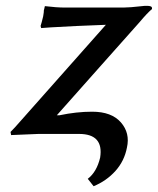

<svg xmlns="http://www.w3.org/2000/svg" viewBox="-20 -459 541 658"><path d="M402.8 -433.1Q423.8 -433.1 466.8 -438Q472.7 -439 482.9 -439Q491.7 -439 495.6 -437.5Q499.5 -436 500.2 -434.3Q501 -432.6 501 -428.2Q483.4 -413.1 459 -383.8Q413.6 -333 319.6 -227.1Q225.6 -121.1 174.8 -64H184.1Q242.2 -76.2 295.9 -76.2Q362.3 -76.2 394.3 -39.6Q426.3 -2.9 415 46.9Q406.2 92.8 375.5 127Q344.7 161.1 300.8 179.2L280.8 153.8Q311.5 130.4 323.2 81.1Q335.9 0 251 0H111.8L18.1 3.9L16.1 -6.8Q31.7 -22.5 45.9 -39.1L342.8 -374Q297.4 -372.6 241.9 -369.9Q186.5 -367.2 153.8 -365.2L121.1 -362.8L119.1 -370.1Q122.6 -380.4 127.9 -402.8Q128.4 -405.3 128.9 -409.4Q129.4 -413.6 129.9 -416Q129.9 -425.3 131.8 -429.2Q131.8 -430.2 132.8 -433.8Q133.8 -437.5 133.8 -438Q173.8 -433.1 203.1 -433.1Z"/></svg>

Font: Linear Smooth
Style: Bold Italic
Weight: 700
Designer: Philipp H. Poll, Flanker
Foundry: Philipp H. Poll, reworked by Flanker
Version: Version 1.061 | FøM Fix